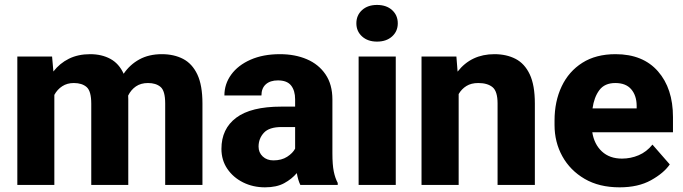

<svg xmlns="http://www.w3.org/2000/svg" viewBox="-20 -761 2812 790"><path d="M283.7 -419.4Q256.3 -419.4 236.1 -406.2Q215.8 -393.1 203.6 -370.6V0H51.3V-528.3H194.3L199.7 -466.8Q225.6 -500.5 263.4 -519.3Q301.3 -538.1 351.1 -538.1Q398.4 -538.1 434.1 -518.8Q469.7 -499.5 488.8 -457.5Q514.2 -495.1 553.5 -516.6Q592.8 -538.1 646 -538.1Q695.8 -538.1 733.4 -518.6Q771 -499 792 -454.6Q813 -410.2 813 -335V0H659.7V-335Q659.7 -387.2 640.6 -403.3Q621.6 -419.4 588.9 -419.4Q559.6 -419.4 539.3 -405.5Q519 -391.6 507.3 -367.7Q507.8 -360.4 507.8 -352.5V0H355.5V-334Q355.5 -386.2 336.4 -402.8Q317.4 -419.4 283.7 -419.4Z M1215.8 0Q1206.5 -19 1201.2 -48.8Q1180.7 -24.4 1149.4 -7.3Q1118.2 9.8 1070.3 9.8Q1021 9.8 980.2 -10.5Q939.5 -30.8 915.3 -66.4Q891.1 -102.1 891.1 -148.4Q891.1 -231 951.9 -276.6Q1012.7 -322.3 1137.2 -322.3H1194.3V-352.5Q1194.3 -388.2 1177.7 -409.2Q1161.1 -430.2 1123.5 -430.2Q1091.8 -430.2 1073.7 -414.1Q1055.7 -397.9 1055.7 -368.2H903.3Q903.3 -415.5 931.4 -454.1Q959.5 -492.7 1011 -515.4Q1062.5 -538.1 1131.8 -538.1Q1193.8 -538.1 1242.4 -517.3Q1291 -496.6 1319.3 -455.1Q1347.7 -413.6 1347.7 -351.6V-130.4Q1347.7 -83 1353.3 -55.7Q1358.9 -28.3 1369.6 -8.3V0ZM1105 -101.1Q1138.7 -101.1 1161.6 -116Q1184.6 -130.9 1194.3 -149.4V-238.3H1138.7Q1087.4 -238.3 1065.7 -214.6Q1043.9 -190.9 1043.9 -157.7Q1043.9 -133.3 1061 -117.2Q1078.1 -101.1 1105 -101.1Z M1446.3 -665Q1446.3 -698.2 1469.7 -719.5Q1493.2 -740.7 1531.2 -740.7Q1569.8 -740.7 1593.3 -719.5Q1616.7 -698.2 1616.7 -665Q1616.7 -632.3 1593.3 -611.1Q1569.8 -589.8 1531.2 -589.8Q1493.2 -589.8 1469.7 -611.1Q1446.3 -632.3 1446.3 -665ZM1608.4 -528.3V0H1455.6V-528.3Z M1947.8 -419.4Q1918.9 -419.4 1899.2 -407.2Q1879.4 -395 1867.2 -374V0H1714.4V-528.3H1857.9L1862.8 -466.3Q1918.9 -538.1 2014.2 -538.1Q2064 -538.1 2101.3 -518.8Q2138.7 -499.5 2159.7 -455.1Q2180.7 -410.6 2180.7 -335V0H2027.3V-335.4Q2027.3 -385.3 2006.6 -402.3Q1985.8 -419.4 1947.8 -419.4Z M2529.3 9.8Q2445.3 9.8 2385.5 -25.1Q2325.7 -60.1 2293.7 -118.2Q2261.7 -176.3 2261.7 -246.6V-265.1Q2261.7 -343.8 2291 -405.5Q2320.3 -467.3 2376.2 -502.7Q2432.1 -538.1 2512.7 -538.1Q2625.5 -538.1 2687.3 -467.5Q2749 -397 2749 -279.3V-216.8H2417Q2424.8 -167.5 2456.5 -137.9Q2488.3 -108.4 2539.1 -108.4Q2575.2 -108.4 2607.9 -122.3Q2640.6 -136.2 2664.6 -166L2735.8 -84.5Q2711.4 -48.8 2658.7 -19.5Q2606 9.8 2529.3 9.8ZM2511.7 -419.4Q2467.8 -419.4 2446 -390.1Q2424.3 -360.8 2418 -314.9H2599.6V-326.7Q2599.1 -368.2 2577.1 -393.8Q2555.2 -419.4 2511.7 -419.4Z"/></svg>

Font: Vazirmatn UI ExtraBold
Style: Regular
Weight: 800
Designer: Saber Rastikerdar
Foundry: Saber Rastikerdar
Version: Version 33.003